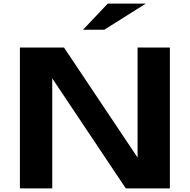

<svg xmlns="http://www.w3.org/2000/svg" viewBox="-20 -1039 1047 1059"><path d="M784.2 -1019 555.2 -875H438L574.2 -1019ZM917 0H673.8L268.1 -606.9V0H89.8V-776.9H333L738.8 -169.9V-776.9H917Z"/></svg>

Font: Sporting Grotesque
Style: Bold
Weight: 700
Designer: Lucas LE BIHAN
Foundry: Lucas LE BIHAN
Version: Version 2.002;PS 2.2;hotconv 1.0.88;makeotf.lib2.5.647800